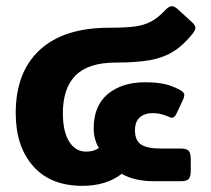

<svg xmlns="http://www.w3.org/2000/svg" viewBox="-20 -588 686 623"><path d="M31 -221Q31 -354 109 -426Q187 -498 334 -498Q388 -498 417.5 -502Q447 -506 470 -518Q493 -530 517 -556Q529 -568 537 -568Q546 -568 557 -558L605 -514Q614 -505 614 -498Q614 -491 606 -480Q576 -442 543.5 -421.5Q511 -401 467.5 -393Q424 -385 356 -385Q267 -385 225.5 -343.5Q184 -302 184 -221Q184 -161 204.5 -128.5Q225 -96 259 -96Q285 -96 301 -108Q294 -118 289 -135Q284 -152 284 -171Q284 -245 330 -283Q376 -321 450 -321Q490 -321 515.5 -315Q541 -309 566 -295Q578 -288 578 -280Q578 -275 575 -267L552 -218Q546 -206 538 -206Q533 -206 523 -211Q499 -221 476 -221Q450 -221 434 -207.5Q418 -194 418 -165Q418 -132 438 -119Q458 -106 501 -106H566Q586 -106 592.5 -98.5Q599 -91 599 -71V-35Q599 -15 592.5 -7.5Q586 0 566 0H480Q416 0 375 -24Q325 15 247 15Q144 15 87.5 -49Q31 -113 31 -221Z"/></svg>

Font: Mitr Medium
Style: Regular
Weight: 500
Designer: Thanarat Vachiruckul
Foundry: Cadson Demak
Version: Version 1.003